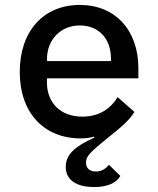

<svg xmlns="http://www.w3.org/2000/svg" viewBox="-20 -548 640 777"><path d="M361 209C417 209 452 191 467 164L421 119C408 135 391 146 368 146C348 146 328 137 328 110C328 81 351 64 416 10C465 -29 503 -60 524 -95L456 -155C427 -107 380 -76 313 -76C224 -76 170 -133 170 -214V-231H540V-272C540 -424 448 -528 303 -528C156 -528 60 -422 60 -257C60 -90 159 12 306 12C329 12 348 9 360 5L362 9C287 42 246 76 246 127C246 186 298 209 361 209ZM170 -301V-308C170 -388 226 -445 303 -445C379 -445 429 -392 429 -311V-301Z"/></svg>

Font: IBM Mono Medium
Style: Regular
Weight: 500
Monospace: yes
Designer: Mike Abbink, Paul van der Laan, Pieter van Rosmalen
Foundry: Bold Monday
Version: Version 2.3